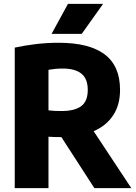

<svg xmlns="http://www.w3.org/2000/svg" viewBox="-20 -970 701 990"><path d="M56 0V-724.5Q106 -735.5 163.8 -742.5Q221.5 -749.5 282 -749.5Q440 -749.5 519.5 -689.8Q599 -630 599 -506.5Q599 -428.5 563.2 -375Q527.5 -321.5 463 -293.5L657 0H466.5L296.5 -263H296Q276 -263 261 -263.5Q246 -264 230 -265V0ZM297.5 -397.5Q364.5 -397.5 398.5 -422.5Q432.5 -447.5 432.5 -506.5Q432.5 -563.5 400 -590Q367.5 -616.5 303.5 -616.5Q281.5 -616.5 263.8 -614.8Q246 -613 230 -610V-401Q247 -399 262.5 -398.2Q278 -397.5 297.5 -397.5ZM246 -795.5 330.5 -950H511.5L401.5 -795.5Z"/></svg>

Font: Encode Sans Semi Condensed ExtraBold
Style: Regular
Weight: 800
Width: 4
Designer: Multiple Designers
Foundry: Impallari Type
Version: Version 3.000; ttfautohint (v1.8.3) -l 8 -r 50 -G 200 -x 14 